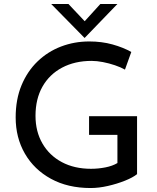

<svg xmlns="http://www.w3.org/2000/svg" viewBox="-20 -940 792 968"><path d="M671 -62Q650 -45 610 -29Q570 -13 524 -2.5Q478 8 437 8Q322 8 237 -38.5Q152 -85 105.5 -165.5Q59 -246 59 -348Q59 -439 88.5 -510Q118 -581 169.5 -630.5Q221 -680 288 -705.5Q355 -731 430 -731Q493 -731 547 -716Q601 -701 642 -678L610 -589Q589 -601 559.5 -611Q530 -621 499 -627Q468 -633 442 -633Q357 -633 293 -599Q229 -565 194 -503Q159 -441 159 -356Q159 -277 194 -216.5Q229 -156 292 -122.5Q355 -89 439 -89Q475 -89 511 -96Q547 -103 572 -118V-260H429V-354H671ZM325 -920 407 -833 486 -920H572L407 -749H406L238 -920Z"/></svg>

Font: Synthetic
Style: Regular
Weight: 400
Designer: Santiago Orozco
Foundry: Typemade
Version: Version 2.000; ttfautohint (v1.8.4.7-5d5b)